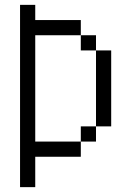

<svg xmlns="http://www.w3.org/2000/svg" viewBox="-20 -645 540 790"><path d="M125 -562.5H312.5V-500H125V-62.5H312.5V0H125V125H62.5V-625H125ZM312.5 -125H375V-62.5H312.5ZM312.5 -500H375V-437.5H312.5ZM375 -437.5H437.5V-125H375Z"/></svg>

Font: 寒蝉点阵体 16px
Style: Regular
Weight: 400
Designer: Designed by Warren2060
Foundry: ChillType
Version: Version 1.000